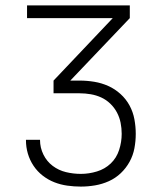

<svg xmlns="http://www.w3.org/2000/svg" viewBox="-20 -690 590 710"><path d="M279 0Q254 0 229 -3.5Q204 -7 181 -16Q158 -25 138 -40.5Q118 -56 104 -77Q90 -98 83 -122Q76 -146 76 -171V-173H128V-172Q128 -144 140.5 -118.5Q153 -93 175 -76.5Q197 -60 224 -53.5Q251 -47 279 -47Q309 -47 338.5 -56Q368 -65 389.5 -85.5Q411 -106 420.5 -135.5Q430 -165 430 -195Q430 -216 426 -236Q422 -256 412.5 -274Q403 -292 388 -306.5Q373 -321 354.5 -329.5Q336 -338 315.5 -341.5Q295 -345 275 -345H178V-392L397 -623H80V-670H460V-623L240 -392H275Q302 -392 329 -387.5Q356 -383 380.5 -372Q405 -361 425.5 -342.5Q446 -324 459 -300Q472 -276 477 -249Q482 -222 482 -195Q482 -168 477 -141.5Q472 -115 459 -91.5Q446 -68 426.5 -49.5Q407 -31 382.5 -20Q358 -9 331.5 -4.5Q305 0 279 0Z"/></svg>

Font: Lode Dark
Style: Regular
Weight: 400
Monospace: yes
Designer: Belleve Invis
Foundry: Belleve Invis
Version: Version 29.2.0; ttfautohint (v1.8.3)